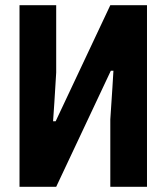

<svg xmlns="http://www.w3.org/2000/svg" viewBox="-20 -718 640 738"><path d="M55 0V-698H196V-593V-439L189 -325L184 -252H194L404 -698H545V0H404V-259L412 -380L416 -446H406L405 -444L196 0Z"/></svg>

Font: Lilex
Style: Regular
Weight: 400
Monospace: yes
Designer: Mike Abbink, Paul van der Laan, Pieter van Rosmalen, Mikhael Khrustik
Foundry: Mikhael Khrustik
Version: Version 2.510